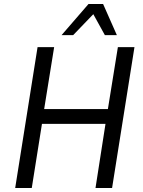

<svg xmlns="http://www.w3.org/2000/svg" viewBox="-20 -941 715 961"><path d="M56 0 168 -705H251L201 -395H520L570 -705H653L541 0H458L508 -321H190L139 0ZM288 -765 423 -921H496L565 -765H505L447 -870L346 -765Z"/></svg>

Font: Nunito Sans 7pt Condensed
Style: Italic
Weight: 400
Width: 3
Italic angle: -9°
Designer: Vernon Adams
Foundry: Vernon Adams
Version: Version 3.101;gftools[0.9.27]